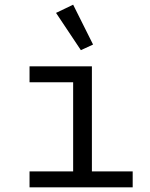

<svg xmlns="http://www.w3.org/2000/svg" viewBox="-20 -799 640 819"><path d="M106 -68H292V-448H106V-516H372V-68H546V0H106ZM219 -744 292 -779 377 -609 325 -585Z"/></svg>

Font: iA Writer Mono V
Style: Regular
Weight: 400
Designer: Mike Abbink, Paul van der Laan, Pieter van Rosmalen
Foundry: Bold Monday
Version: Version 2.000